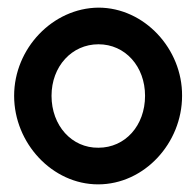

<svg xmlns="http://www.w3.org/2000/svg" viewBox="-20 -478 514 503"><path d="M17 -227C17 -103 117 5 237 5C358 5 457 -103 457 -227C458 -350 358 -458 238 -458C118 -457 17 -351 17 -227ZM115 -227C115 -304 168 -362 238 -362C308 -362 360 -304 360 -227C360 -149 308 -91 238 -91C168 -90 115 -149 115 -227Z"/></svg>

Font: Rabbid Highway Sign II Hop
Style: Regular
Weight: 400
Foundry: Cannot Into Space Fonts
Version: Version 0.277